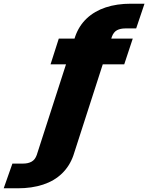

<svg xmlns="http://www.w3.org/2000/svg" viewBox="-222 -805 800 1037"><path d="M-202 212H-126.5Q-50 212 10.8 192Q71.5 172 113 131.8Q154.5 91.5 174.5 34L333 -457.5H449L495 -596.5H379L382 -606Q391.5 -632 410 -641.8Q428.5 -651.5 455 -651.5H513.5L558.5 -785H485Q409 -785 348.8 -765Q288.5 -745 246.5 -705.5Q204.5 -666 184 -607.5L180.5 -596.5H95.5L51 -457.5H134.5L-23.5 32Q-32.5 57.5 -51.2 68Q-70 78.5 -96.5 78.5H-155Z"/></svg>

Font: Anybody Condensed Black
Style: Italic
Weight: 900
Width: 3
Italic angle: -10°
Version: Version 1.113;gftools[0.9.25]